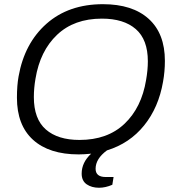

<svg xmlns="http://www.w3.org/2000/svg" viewBox="-20 -718 831 908"><path d="M352.1 12.2Q212.4 12.2 136.2 -56.9Q60.1 -126 60.1 -255.9Q60.1 -314 67.9 -356.9Q95.7 -513.7 200.2 -606Q304.7 -698.2 466.8 -698.2Q606.4 -698.2 683.1 -628.9Q759.8 -559.6 759.8 -430.2Q759.8 -379.4 751 -331.1Q730 -209.5 661.6 -124.8Q593.3 -40 485.8 -6.8Q432.1 32.7 432.1 80.1Q432.1 119.1 480 119.1H517.1L511.2 155.8Q479 169.9 448.2 169.9Q413.6 169.9 389.9 153.6Q366.2 137.2 366.2 103Q366.2 50.3 411.1 8.8Q377.9 12.2 352.1 12.2ZM356 -56.2Q488.3 -56.2 568.8 -132.6Q649.4 -209 670.9 -339.8Q679.2 -386.7 679.2 -428.2Q679.2 -530.8 622.3 -580.3Q565.4 -629.9 461.9 -629.9Q330.6 -629.9 250 -553.5Q169.4 -477.1 147.9 -346.2Q140.1 -301.8 140.1 -258.8Q140.1 -155.3 196.8 -105.7Q253.4 -56.2 356 -56.2Z"/></svg>

Font: Archivo Light
Style: Italic
Weight: 300
Italic angle: -10°
Designer: Hector Gatti
Foundry: Omnibus-Type
Version: Version 2.001